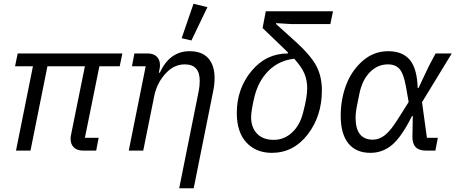

<svg xmlns="http://www.w3.org/2000/svg" viewBox="-20 -800 2420 1020"><path d="M491 0H422Q389 0 372 -17Q355 -34 355 -63Q355 -72 358 -87L431 -448H232L142 0H65L155 -448H60L74 -516H630L616 -448H508L431 -68H504Z M1082 -762 997 -585 945 -597 1008 -780ZM741 0H664L754 -448H681L694 -516H764Q796 -516 813 -499Q830 -482 830 -453Q830 -443 826 -424L824 -414H829Q882 -528 987 -528Q1053 -528 1086.5 -490.5Q1120 -453 1120 -385Q1120 -353 1113 -318L1009 200H932L1036 -318Q1041 -343 1041 -371Q1041 -458 962 -458Q908 -458 867 -417Q814 -364 799 -288Z M1735 -672H1530L1447 -677L1446 -673L1549 -580Q1628 -509 1659 -452.5Q1690 -396 1690 -320Q1690 -183 1614.5 -85.5Q1539 12 1424 12Q1340 12 1289 -43Q1238 -98 1238 -200Q1238 -328 1315.5 -422Q1393 -516 1509 -516L1510 -521Q1509 -522 1507 -524Q1505 -526 1503 -527.5Q1501 -529 1500 -531L1375 -651L1392 -740H1749ZM1612 -331Q1612 -374 1597 -409.5Q1582 -445 1543 -488Q1462 -479 1407 -424.5Q1352 -370 1331 -283Q1314 -209 1314 -178Q1314 -123 1345.5 -90Q1377 -57 1434 -57Q1489 -57 1531 -95.5Q1573 -134 1590 -201Q1612 -284 1612 -331Z M2306 -68 2293 0H2242Q2170 0 2171 -74L2173 -184H2169Q2113 -72 2062.5 -30Q2012 12 1948 12Q1871 12 1830.5 -38.5Q1790 -89 1790 -185Q1790 -271 1818.5 -347.5Q1847 -424 1906 -476Q1965 -528 2042 -528Q2119 -528 2157.5 -481.5Q2196 -435 2199 -332H2203L2257 -446L2294 -516H2380L2222 -257L2248 -68ZM1961 -58Q1994 -58 2025 -82Q2056 -106 2098 -174L2151 -258L2136 -343Q2124 -409 2102.5 -433.5Q2081 -458 2041 -458Q1986 -458 1945 -416.5Q1904 -375 1889 -301L1874 -226Q1869 -198 1869 -175Q1869 -58 1961 -58Z"/></svg>

Font: Aneliza
Style: Italic
Weight: 400
Italic angle: -11.31°
Designer: Mike Abbink, Paul van der Laan, Pieter van Rosmalen
Foundry: Bold Monday
Version: Version 3.0